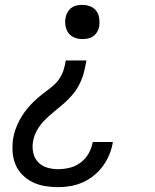

<svg xmlns="http://www.w3.org/2000/svg" viewBox="-20 -548 640 791"><path d="M319 -387Q303 -387 287.5 -393Q272 -399 262.5 -411.5Q253 -424 250 -441Q247 -458 250 -475Q252 -486 258 -497Q264 -508 274 -515.5Q284 -523 296 -525.5Q308 -528 319 -528Q336 -528 351.5 -522Q367 -516 376.5 -503.5Q386 -491 388.5 -474Q391 -457 389 -440Q387 -429 381 -418Q375 -407 365 -399.5Q355 -392 343 -389.5Q331 -387 319 -387ZM220 223Q192 223 165 218.5Q138 214 114.5 202.5Q91 191 72.5 172.5Q54 154 44 130Q34 106 32 78.5Q30 51 34 23Q37 5 43.5 -14Q50 -33 59.5 -51Q69 -69 80.5 -85Q92 -101 106 -116Q120 -131 135.5 -144.5Q151 -158 167.5 -170Q184 -182 199.5 -195.5Q215 -209 226 -226Q237 -243 242.5 -261.5Q248 -280 251 -299H336Q332 -275 326 -251Q320 -227 308.5 -203.5Q297 -180 280.5 -160Q264 -140 244 -122.5Q224 -105 203.5 -88.5Q183 -72 164.5 -53.5Q146 -35 133 -12Q120 11 116 35Q112 59 117 81.5Q122 104 137 120Q152 136 174 142.5Q196 149 220 149Q243 149 267.5 143Q292 137 312.5 121.5Q333 106 345.5 83.5Q358 61 362 37H445Q441 63 431 87.5Q421 112 405 134.5Q389 157 367.5 174.5Q346 192 321.5 203Q297 214 271 218.5Q245 223 220 223Z"/></svg>

Font: Iosevka Etoile Oblique
Style: Regular
Weight: 400
Italic angle: -9°
Designer: Belleve Invis
Foundry: Belleve Invis
Version: Version 15.5.2; ttfautohint (v1.8.4)